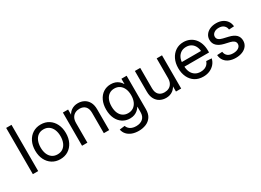

<svg xmlns="http://www.w3.org/2000/svg" viewBox="-28 -1566 3552 2616"><g transform="rotate(-30 1748.0 -258.5)"><path d="M148.9 -727.5V0H64.9V-727.5Z M493.7 11.7Q421.9 11.7 367.4 -22.9Q313 -57.6 282.7 -118.7Q252.4 -179.7 252.4 -259.8Q252.4 -340.3 282.7 -401.9Q313 -463.4 367.4 -498.3Q421.9 -533.2 493.7 -533.2Q566.4 -533.2 620.6 -498.3Q674.8 -463.4 705.1 -401.9Q735.4 -340.3 735.4 -259.8Q735.4 -179.7 705.1 -118.7Q674.8 -57.6 620.6 -22.9Q566.4 11.7 493.7 11.7ZM493.7 -64.5Q543.9 -64.5 578.9 -89.4Q613.8 -114.3 632.1 -158.4Q650.4 -202.6 650.4 -259.8Q650.4 -317.9 632.1 -362.1Q613.8 -406.2 578.9 -431.6Q543.9 -457 493.7 -457Q443.8 -457 408.9 -431.9Q374 -406.7 356 -362.3Q337.9 -317.9 337.9 -259.8Q337.9 -202.1 356 -158.2Q374 -114.3 408.9 -89.4Q443.8 -64.5 493.7 -64.5Z M922.9 -307.6V0H838.9V-522.5H920.9V-395.5H899.9Q925.3 -466.8 970.7 -499Q1016.1 -531.2 1077.1 -531.2Q1129.9 -531.2 1172.6 -508.5Q1215.3 -485.8 1240.5 -440.4Q1265.6 -395 1265.6 -326.2V0H1181.6V-319.8Q1181.6 -386.2 1149.4 -420.4Q1117.2 -454.6 1059.1 -454.6Q1021.5 -454.6 990.5 -439Q959.5 -423.3 941.2 -390.9Q922.9 -358.4 922.9 -307.6Z M1612.8 211.9Q1553.7 211.9 1507.8 194.6Q1461.9 177.2 1432.4 144.5Q1402.8 111.8 1394 65.9L1476.1 55.7Q1484.4 80.6 1502.7 99.1Q1521 117.7 1548.6 127.9Q1576.2 138.2 1612.8 138.2Q1679.7 138.2 1719 103.3Q1758.3 68.4 1758.3 2V-83H1755.9Q1739.3 -56.2 1716.1 -36.4Q1692.9 -16.6 1662.8 -5.4Q1632.8 5.9 1594.2 5.9Q1527.8 5.9 1476.8 -27.6Q1425.8 -61 1397.5 -121.1Q1369.1 -181.2 1369.1 -261.7Q1369.1 -342.3 1397.5 -403.1Q1425.8 -463.9 1476.8 -497.6Q1527.8 -531.2 1594.7 -531.2Q1632.8 -531.2 1663.6 -520.3Q1694.3 -509.3 1718 -488.8Q1741.7 -468.3 1757.3 -440.4H1759.8V-522.5H1841.8V2.9Q1841.8 78.1 1810.1 124Q1778.3 169.9 1726.1 190.9Q1673.8 211.9 1612.8 211.9ZM1607.4 -69.8Q1655.8 -69.8 1690.7 -93.5Q1725.6 -117.2 1744.4 -160.4Q1763.2 -203.6 1763.2 -262.2Q1763.2 -320.8 1744.4 -364.3Q1725.6 -407.7 1690.7 -431.9Q1655.8 -456.1 1607.4 -456.1Q1561.5 -456.1 1527.1 -433.1Q1492.7 -410.2 1473.6 -366.9Q1454.6 -323.7 1454.6 -262.2Q1454.6 -200.7 1473.6 -157.7Q1492.7 -114.7 1527.1 -92.3Q1561.5 -69.8 1607.4 -69.8Z M2160.2 9.3Q2107.9 9.3 2064.9 -13.4Q2022 -36.1 1996.8 -82Q1971.7 -127.9 1971.7 -196.3V-522.5H2055.7V-202.1Q2055.7 -136.2 2088.1 -102.1Q2120.6 -67.9 2178.2 -67.9Q2216.3 -67.9 2247.1 -83.3Q2277.8 -98.6 2296.1 -131.6Q2314.5 -164.6 2314.5 -214.8V-522.5H2398.4V0H2316.4V-126.5H2337.4Q2312 -55.7 2266.6 -23.2Q2221.2 9.3 2160.2 9.3Z M2745.1 11.7Q2668.5 11.7 2614.3 -22.9Q2560.1 -57.6 2531 -118.9Q2502 -180.2 2502 -259.3Q2502 -339.4 2532 -400.9Q2562 -462.4 2615.2 -497.8Q2668.5 -533.2 2738.3 -533.2Q2789.6 -533.2 2832.5 -514.6Q2875.5 -496.1 2907 -460.9Q2938.5 -425.8 2955.8 -375.7Q2973.1 -325.7 2973.1 -261.7V-235.8H2549.3V-308.1H2926.8L2889.6 -282.2Q2889.6 -335.4 2871.3 -375Q2853 -414.6 2819.1 -436.3Q2785.2 -458 2738.3 -458Q2691.4 -458 2657.2 -436Q2623 -414.1 2604.2 -375.2Q2585.4 -336.4 2585.4 -285.6V-247.1Q2585.4 -192.4 2604.5 -151.1Q2623.5 -109.9 2659.2 -86.9Q2694.8 -64 2745.1 -64Q2780.8 -64 2808.3 -75Q2835.9 -85.9 2854.2 -106.2Q2872.6 -126.5 2880.9 -153.3L2964.4 -148.4Q2954.1 -100.6 2923.3 -64.7Q2892.6 -28.8 2846.9 -8.5Q2801.3 11.7 2745.1 11.7Z M3255.9 11.7Q3200.2 11.7 3155.5 -5.9Q3110.8 -23.4 3083 -59.3Q3055.2 -95.2 3050.3 -149.4L3132.8 -153.8Q3138.7 -108.4 3169.9 -84.7Q3201.2 -61 3253.9 -61Q3308.6 -61 3340.1 -83.7Q3371.6 -106.4 3371.6 -140.6Q3371.6 -169.9 3350.6 -187.7Q3329.6 -205.6 3293.5 -213.9L3209 -233.4Q3136.7 -251 3099.9 -287.6Q3063 -324.2 3063 -380.9Q3063 -425.3 3087.4 -459.7Q3111.8 -494.1 3154.8 -513.7Q3197.8 -533.2 3253.4 -533.2Q3307.6 -533.2 3349.6 -513.7Q3391.6 -494.1 3416.7 -458.7Q3441.9 -423.3 3445.8 -374.5L3364.7 -370.1Q3361.8 -408.7 3333 -434.8Q3304.2 -460.9 3253.4 -460.9Q3206.1 -460.9 3176.8 -438Q3147.5 -415 3147.5 -381.8Q3147.5 -352.5 3168.9 -334.5Q3190.4 -316.4 3230 -307.1L3313 -287.6Q3387.2 -270 3422.1 -234.6Q3457 -199.2 3457 -143.6Q3457 -95.7 3430.9 -60.8Q3404.8 -25.9 3359.1 -7.1Q3313.5 11.7 3255.9 11.7Z"/></g></svg>

Font: Inter 28pt
Style: Regular
Weight: 400
Designer: Rasmus Andersson
Foundry: rsms
Version: Version 4.001;git-66647c0bb